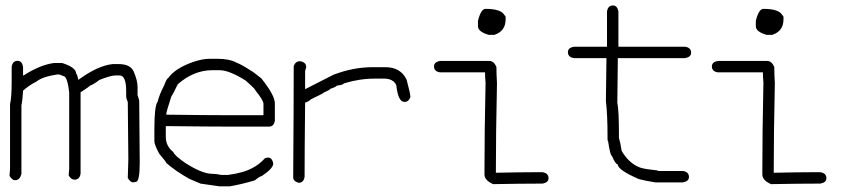

<svg xmlns="http://www.w3.org/2000/svg" viewBox="-20 -673 3040 691"><path d="M43.5 -454.1Q59.1 -454.1 63 -432.6V-401.4H64.9Q124 -439.5 174.3 -446.3H203.6Q254.4 -430.2 254.4 -407.2Q257.3 -407.2 262.2 -385.7Q331.1 -436.5 385.3 -442.4H406.7Q449.7 -442.4 461.4 -415Q475.1 -382.8 475.1 -360.4V-331.1L481 -311.5Q482.9 -147.9 482.9 -88.9Q482.9 -18.6 469.2 -18.6L459.5 -16.6Q449.7 -16.6 439.9 -32.2Q441.9 -83 441.9 -100.6Q441.9 -149.9 439.9 -305.7Q434.1 -318.8 434.1 -327.1V-344.7Q434.1 -401.4 410.6 -401.4H395Q378.9 -401.4 338.4 -385.7Q318.4 -370.1 303.2 -364.3Q303.2 -362.3 270 -340.8V-47.9Q266.6 -26.4 248.5 -26.4Q235.4 -26.4 227.1 -42L229 -65.4V-338.9Q222.7 -399.4 207.5 -399.4Q194.8 -405.3 189.9 -405.3H188Q133.8 -397.5 111.8 -379.9Q84 -365.7 63 -346.7Q61 -310.5 57.1 -293.9V-47.9Q52.2 -24.4 33.7 -24.4Q23.9 -24.4 14.2 -40Q16.1 -59.6 16.1 -69.3V-297.9Q22 -322.3 22 -379.9V-432.6Q25.4 -454.1 43.5 -454.1Z M734.9 -461.4H762.2Q805.7 -461.4 830.6 -447.8Q850.1 -440.4 883.3 -418.5Q886.2 -418.5 920.4 -391.1Q969.2 -330.1 969.2 -301.3V-238.8Q965.8 -217.3 947.8 -217.3H820.8Q734.4 -217.3 576.7 -219.2V-180.2Q576.7 -147 604 -125.5Q607.9 -113.3 647 -86.4Q707.5 -47.4 744.6 -47.4Q758.8 -47.4 775.9 -43.5H801.3Q857.9 -51.3 889.2 -68.8Q913.1 -81.1 934.1 -104L943.8 -106Q959.5 -106 963.4 -84.5Q963.4 -66.9 922.4 -39.6Q913.6 -37.6 897 -23.9Q852.1 -10.3 807.1 -2.4H770L701.7 -12.2L660.6 -29.8Q611.3 -57.6 578.6 -86.4Q578.6 -89.8 553.2 -119.6Q535.6 -151.9 535.6 -164.6V-209.5Q535.6 -292.5 547.4 -307.1Q553.2 -332 570.8 -365.7Q580.1 -391.1 584.5 -391.1Q609.9 -427.2 674.3 -449.7Q707.5 -461.4 734.9 -461.4ZM578.6 -264.2V-260.3Q731 -258.3 816.9 -258.3H928.2V-299.3Q928.2 -312 898.9 -348.1Q898.9 -352.5 863.8 -383.3Q804.7 -420.4 770 -420.4H744.6Q677.2 -420.4 619.6 -369.6Q604 -336.9 596.2 -324.7Q578.6 -270 578.6 -264.2Z M1058.6 -452.6H1060.5Q1082 -449.2 1082 -431.2L1078.1 -417.5V-353H1080.1L1179.7 -403.8Q1251 -431.2 1320.3 -431.2H1367.2Q1421.9 -431.2 1443.4 -386.2Q1457 -335.9 1457 -323.7Q1450.7 -306.2 1435.5 -306.2Q1412.6 -306.2 1406.2 -366.7Q1395.5 -390.1 1361.3 -390.1H1330.1Q1272.9 -390.1 1216.8 -372.6Q1216.8 -367.7 1191.4 -364.7Q1191.4 -360.8 1168 -353Q1168 -349.6 1144.5 -339.4Q1144 -336.9 1099.6 -315.9Q1085.9 -304.2 1078.1 -304.2Q1076.2 -121.1 1076.2 -36.6Q1072.8 -15.1 1054.7 -15.1Q1035.2 -21 1035.2 -34.7Q1037.1 -302.2 1037.1 -435.1Q1043.5 -452.6 1058.6 -452.6Z M1727.5 -641.1Q1784.7 -641.1 1795.9 -617.7Q1799.8 -617.7 1799.8 -607.9V-604Q1799.8 -560.5 1758.8 -547.4H1739.3Q1700.2 -558.6 1700.2 -578.6V-598.1Q1710.9 -641.1 1727.5 -641.1ZM1563.5 -453.6H1741.2Q1757.3 -453.6 1766.6 -432.1Q1766.6 -408.2 1768.6 -373.5Q1764.6 -191.4 1764.6 -51.3H1766.6Q1853 -53.2 1901.4 -53.2H1932.6Q1954.1 -49.8 1954.1 -31.7Q1954.1 -16.1 1932.6 -12.2H1922.9Q1859.4 -12.2 1754.9 -10.3Q1723.6 -23.9 1723.6 -45.4V-61Q1723.6 -196.3 1727.5 -375.5Q1725.6 -397 1725.6 -412.6H1563.5Q1542 -416 1542 -434.1Q1542 -449.7 1563.5 -453.6Z M2186 -653.3Q2201.7 -653.3 2205.6 -631.8V-504.9H2445.8Q2467.3 -501.5 2467.3 -483.4Q2467.3 -467.8 2445.8 -463.9H2203.6Q2201.7 -331.1 2201.7 -303.7Q2207.5 -275.4 2207.5 -194.3V-176.8Q2213.4 -157.2 2217.3 -129.9Q2245.1 -83 2285.6 -69.3Q2302.7 -64 2346.2 -59.6Q2346.2 -57.6 2352.1 -57.6H2438Q2459.5 -54.2 2459.5 -36.1Q2459.5 -20.5 2438 -16.6H2338.4Q2299.3 -22.9 2279.8 -28.3Q2203.6 -61 2203.6 -81.1Q2195.3 -81.1 2182.1 -112.3Q2176.3 -112.3 2168.5 -165Q2166.5 -165 2166.5 -172.9V-180.7Q2166.5 -260.3 2160.6 -309.6Q2160.6 -341.8 2162.6 -463.9H2045.4Q2023.9 -467.3 2023.9 -485.4Q2023.9 -501 2045.4 -504.9H2164.6V-631.8Q2168 -653.3 2186 -653.3Z M2727.5 -641.1Q2784.7 -641.1 2795.9 -617.7Q2799.8 -617.7 2799.8 -607.9V-604Q2799.8 -560.5 2758.8 -547.4H2739.3Q2700.2 -558.6 2700.2 -578.6V-598.1Q2710.9 -641.1 2727.5 -641.1ZM2563.5 -453.6H2741.2Q2757.3 -453.6 2766.6 -432.1Q2766.6 -408.2 2768.6 -373.5Q2764.6 -191.4 2764.6 -51.3H2766.6Q2853 -53.2 2901.4 -53.2H2932.6Q2954.1 -49.8 2954.1 -31.7Q2954.1 -16.1 2932.6 -12.2H2922.9Q2859.4 -12.2 2754.9 -10.3Q2723.6 -23.9 2723.6 -45.4V-61Q2723.6 -196.3 2727.5 -375.5Q2725.6 -397 2725.6 -412.6H2563.5Q2542 -416 2542 -434.1Q2542 -449.7 2563.5 -453.6Z"/></svg>

Font: CEF Fonts CJK Mono
Style: Regular
Weight: 400
Designer: PartyBoss (派对大魔王)
Version: Release 2.25